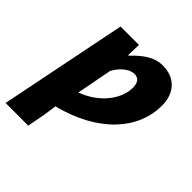

<svg xmlns="http://www.w3.org/2000/svg" viewBox="-213 -647 959 959"><g transform="rotate(45 266.0 -168.0)"><path d="M-28 176 108 -500H238L236 -426H240Q279 -468 316.5 -490Q354 -512 394 -512Q459 -512 496.5 -473Q534 -434 534 -366Q534 -305 510.5 -247.5Q487 -190 440 -140Q393 -90 323 -51Q253 -12 160 12L150 82L132 176ZM192 -118Q235 -134 267.5 -157.5Q300 -181 322.5 -209.5Q345 -238 356.5 -268Q368 -298 368 -326Q368 -355 357 -368.5Q346 -382 326 -382Q309 -382 291.5 -373Q274 -364 257.5 -347Q241 -330 228 -306Z"/></g></svg>

Font: Source Sans 3 Black
Style: Italic
Weight: 900
Italic angle: -11°
Designer: Paul D. Hunt
Foundry: Adobe
Version: Version 3.052;hotconv 1.1.0;makeotfexe 2.6.0